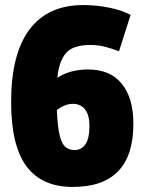

<svg xmlns="http://www.w3.org/2000/svg" viewBox="-20 -730 567 760"><path d="M268 10Q146 10 85 -71.5Q24 -153 24 -326Q24 -516 96.5 -613Q169 -710 310 -710Q364 -710 415.5 -699Q467 -688 497 -671L451 -527Q423 -538 395.5 -545Q368 -552 338 -552Q268 -552 240.5 -519Q213 -486 207 -422Q257 -455 329 -455Q416 -455 462 -398.5Q508 -342 508 -240Q508 10 268 10ZM268 -319Q238 -319 205 -295Q208 -227 216.5 -193Q225 -159 240 -147.5Q255 -136 275 -136Q302 -136 318 -158.5Q334 -181 334 -233Q334 -275 316.5 -297Q299 -319 268 -319Z"/></svg>

Font: Georama SemiCondensed ExtraBold
Style: Regular
Weight: 800
Width: 4
Designer: Jean-Baptiste Levee
Foundry: Production Type
Version: Version 1.000